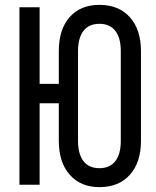

<svg xmlns="http://www.w3.org/2000/svg" viewBox="-20 -760 640 790"><path d="M389 10Q312 10 267 -41Q222 -92 222 -180V-335H143V0H60V-730H143V-415H222V-550Q222 -639 266.5 -689.5Q311 -740 389 -740Q469 -740 514.5 -689Q560 -638 560 -550V-180Q560 -92 514.5 -41Q469 10 389 10ZM389 -68Q432 -68 454.5 -97Q477 -126 477 -180V-550Q477 -604 454.5 -633Q432 -662 389 -662Q346 -662 323.5 -633Q301 -604 301 -550V-180Q301 -126 323.5 -97Q346 -68 389 -68Z"/></svg>

Font: Liga JetBrainsMono Nerd Font
Style: Regular
Weight: 400
Designer: Philipp Nurullin, Konstantin Bulenkov
Foundry: JetBrains
Version: Version 2.225; ttfautohint (v1.8.3)